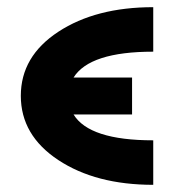

<svg xmlns="http://www.w3.org/2000/svg" viewBox="-20 -504 512 535"><path d="M407 -484V-360Q230 -360 185 -288H348V-185H185Q229 -113 407 -113V11Q247 11 142.5 -58Q38 -127 38 -237Q38 -347 142.5 -415.5Q247 -484 407 -484Z"/></svg>

Font: Coval
Style: Heavy
Weight: 900
Foundry: Context Ltd
Version: Version 001.000